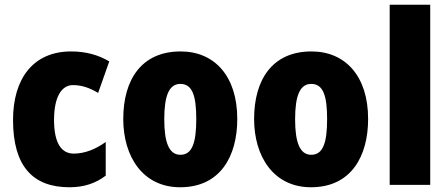

<svg xmlns="http://www.w3.org/2000/svg" viewBox="-20 -780 1890 810"><path d="M273 10C335 10 384 -7 426 -39V-181C383 -150 337 -132 291 -132C238 -132 208 -178 208 -274C208 -370 239 -421 288 -421C324 -421 357 -410 394 -388L441 -521C395 -548 343 -563 280 -563C119 -563 35 -447 35 -274C35 -78 119 10 273 10Z M981 -278C981 -460 884 -563 742 -563C577 -563 500 -444 500 -278C500 -120 582 10 740 10C911 10 981 -123 981 -278ZM673 -277C673 -378 694 -426 741 -426C791 -426 808 -377 808 -278C808 -178 791 -127 741 -127C693 -127 673 -179 673 -277Z M1533 -278C1533 -460 1436 -563 1294 -563C1129 -563 1052 -444 1052 -278C1052 -120 1134 10 1292 10C1463 10 1533 -123 1533 -278ZM1225 -277C1225 -378 1246 -426 1293 -426C1343 -426 1360 -377 1360 -278C1360 -178 1343 -127 1293 -127C1245 -127 1225 -179 1225 -277Z M1795 0V-760H1624V0Z"/></svg>

Font: Noto Sans Devanagari UI Condensed Black
Style: Regular
Weight: 900
Width: 3
Designer: Jelle Bosma - Monotype Design Team
Foundry: Monotype Imaging Inc.
Version: Version 2.004